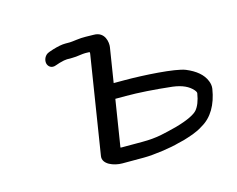

<svg xmlns="http://www.w3.org/2000/svg" viewBox="-73 -576 836 676"><g transform="rotate(-15 345.0 -238.0)"><path d="M330.9 -231.5H369.7C415 -231.5 470.9 -227.9 536.6 -220.6C571.9 -216 593.9 -205 608.5 -188.5C614.4 -181.8 614.9 -177.5 614.7 -176C610.5 -149.1 602.4 -130.1 592.4 -118.3C583.6 -107.8 558.6 -93.7 510.9 -80.4C467.5 -69.8 439.5 -60.5 383.4 -60.5H307L303.9 -61.2ZM286.4 -469.6C265.9 -470.5 237.3 -465 228.1 -465H211.1C198.6 -465 183.9 -462.1 164.8 -456.4L149.8 -451.3C131.6 -445.6 125.7 -427.4 127.9 -415.7C130 -404.2 141.6 -392 160.7 -400L174.5 -404.6C186.8 -408.2 197 -410 202.4 -410H221.6C230.6 -410 240.2 -410.9 251.7 -412.7C266.9 -414.8 272.8 -414.4 286 -414.2C286.3 -412.9 286.8 -409.9 286.6 -408.6L229.8 -50C225.1 -20.5 265.6 -5.5 295.8 -5.5H374.7C411.7 -5.5 477 -15.1 504.4 -23.3L526.3 -28.6C547.2 -35.2 575.1 -42.8 598.7 -58.7C637.2 -80.2 661.1 -121.5 669.9 -177C671.5 -187 669.7 -197.1 665.9 -206.1C656 -231.7 632.2 -251.3 597.4 -265.7C561.9 -279.9 447.2 -286.5 378.4 -286.5H339.6L359.6 -412.4C362 -428 357.5 -469 315.9 -469C305.2 -469 295.4 -469.2 286.4 -469.6Z"/></g></svg>

Font: MewTooHand
Style: BdWideIta
Weight: 400
Designer: Mew Too, Robert Jablonski
Version: Version 0.77